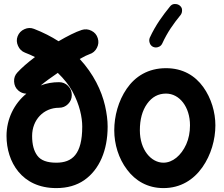

<svg xmlns="http://www.w3.org/2000/svg" viewBox="-20 -901 1143 978"><path d="M266.6 57.1C322.8 57.1 370.1 43.5 409.2 16.6C486.8 -37.6 528.3 -135.7 528.3 -256.3C528.3 -288.1 523.9 -323.2 515.1 -362.3C497.1 -439.9 456.5 -524.4 386.2 -600.6C409.2 -613.8 425.8 -621.6 436 -625C453.1 -630.4 465.3 -641.1 473.6 -657.2C481.9 -673.3 483.4 -689.5 478 -706.5C472.7 -723.6 462.4 -735.8 446.3 -744.1C430.2 -752.4 413.6 -753.9 396.5 -748.5C364.7 -738.3 322.8 -716.8 278.3 -690.9C241.7 -714.4 200.2 -735.8 153.3 -753.9C137.2 -760.3 120.6 -759.8 104.5 -752.4C87.9 -745.1 76.2 -732.9 69.8 -716.3C63.5 -700.2 64.5 -683.6 71.8 -667.5C79.1 -650.9 90.8 -639.2 107.4 -632.8C125 -626 142.1 -618.7 158.2 -610.4C121.1 -582.5 89.4 -554.7 68.4 -531.7C56.2 -518.6 50.8 -503.4 51.8 -485.4C52.7 -467.3 59.6 -452.1 72.8 -440.4C84.5 -430.2 98.1 -424.3 114.3 -423.8C51.8 -373 13.2 -294.4 13.2 -208.5C13.2 -77.1 90.3 57.1 266.6 57.1ZM143.6 -208.5C143.6 -290.5 201.7 -352.1 280.8 -352.1C298.8 -352.1 314 -358.4 326.7 -371.1C339.4 -383.8 345.7 -398.9 345.7 -417C345.7 -435.1 339.4 -450.2 326.7 -463.4C314 -476.1 298.8 -482.4 280.8 -482.4C248 -482.4 217.3 -477.1 187.5 -465.8C209 -483.9 240.7 -506.8 274.4 -529.8C306.2 -499 331.5 -467.3 349.6 -434.1C385.7 -367.7 398.9 -303.2 398.9 -256.3C398.9 -114.7 347.7 -72.3 266.6 -72.3C220.2 -72.3 188 -84 170.4 -107.9C152.3 -131.8 143.6 -165 143.6 -208.5Z M825.7 -553.7C734.4 -553.7 668.5 -511.7 625.5 -449.2C582.5 -386.7 562 -309.1 562 -237.3C562 -166.5 584 -93.8 627 -37.1C669.4 20 731.9 57.1 812.5 57.1C900.4 57.1 966.3 14.2 1010.7 -48.8C1055.2 -111.8 1077.1 -190.4 1077.1 -262.7C1077.1 -328.6 1056.6 -400.4 1015.1 -458C973.6 -515.6 911.1 -553.7 825.7 -553.7ZM825.7 -424.3C894.5 -424.3 947.8 -356 947.8 -262.7C947.8 -227.1 941.4 -194.8 928.7 -166C902.8 -108.4 858.9 -72.3 812.5 -72.3C750.5 -72.3 692.4 -136.7 692.4 -237.3C692.4 -292.5 704.6 -337.9 729.5 -372.6C754.4 -407.2 786.1 -424.3 825.7 -424.3ZM894.5 -873.5C888.2 -877.9 881.3 -880.4 873.5 -880.4C871.1 -880.4 857.4 -882.8 845.7 -867.7C809.1 -822.3 773.4 -774.9 742.7 -708.5C741.2 -704.1 740.2 -699.7 740.2 -695.3C740.2 -686 744.1 -669.4 760.3 -662.1C764.6 -660.2 769.5 -659.2 773.9 -659.2C782.2 -659.2 798.8 -662.6 806.6 -679.7C833.5 -738.3 863.3 -779.3 899.9 -824.7C904.8 -831.1 907.2 -838.4 907.2 -846.2C907.2 -848.6 909.7 -861.8 894.5 -873.5Z"/></svg>

Font: Mikhak
Style: Bold
Weight: 700
Designer: Amin Abedi
Version: Version 3.2